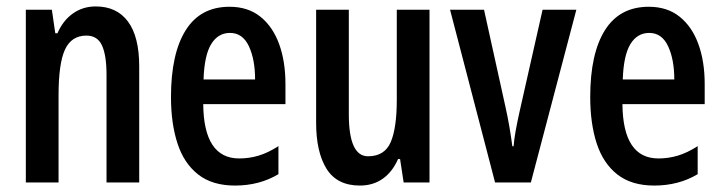

<svg xmlns="http://www.w3.org/2000/svg" viewBox="-20 -572 2266 602"><path d="M280.3 -551.8Q346.2 -551.8 381.3 -504.4Q416.5 -457 416.5 -363.8V0H314V-337.4Q314 -398.4 299.8 -429.4Q285.6 -460.4 251 -460.4Q204.1 -460.4 183.8 -416.7Q163.6 -373 163.6 -272.9V0H61V-541.5H142.6L153.3 -467.8H160.2Q177.2 -507.3 208.3 -529.5Q239.3 -551.8 280.3 -551.8Z M699.7 -550.8Q757.8 -550.8 796.6 -519.5Q835.4 -488.3 855.2 -433.8Q875 -379.4 875 -308.6V-245.6H617.2Q618.7 -75.2 730 -75.2Q761.2 -75.2 790.8 -84Q820.3 -92.8 853 -113.8V-25.9Q793.5 9.8 716.8 9.8Q645.5 9.8 601.1 -25.1Q556.6 -60.1 536.4 -122.6Q516.1 -185.1 516.1 -267.6Q516.1 -403.8 562.3 -477.3Q608.4 -550.8 699.7 -550.8ZM701.2 -468.8Q663.6 -468.8 642.1 -433.6Q620.6 -398.4 618.2 -322.8H779.8Q779.8 -385.7 760.3 -427.2Q740.7 -468.8 701.2 -468.8Z M1326.7 -541.5V0H1245.6L1234.4 -73.2H1228Q1210.4 -33.2 1180.2 -11.7Q1149.9 9.8 1108.4 9.8Q1036.6 9.8 1003.9 -42.7Q971.2 -95.2 971.2 -187V-541.5H1073.7V-213.9Q1073.7 -82 1133.8 -82Q1186 -82 1205.1 -126.5Q1224.1 -170.9 1224.1 -258.8V-541.5Z M1532.2 0 1391.1 -541.5H1497.6L1565.4 -234.4Q1578.1 -177.2 1586.4 -113.3H1590.3Q1591.8 -133.8 1596.7 -161.1Q1601.6 -188.5 1608.9 -221.2L1681.2 -541.5H1787.1L1644.5 0Z M2014.2 -550.8Q2072.3 -550.8 2111.1 -519.5Q2149.9 -488.3 2169.7 -433.8Q2189.5 -379.4 2189.5 -308.6V-245.6H1931.6Q1933.1 -75.2 2044.4 -75.2Q2075.7 -75.2 2105.2 -84Q2134.8 -92.8 2167.5 -113.8V-25.9Q2107.9 9.8 2031.2 9.8Q1960 9.8 1915.5 -25.1Q1871.1 -60.1 1850.8 -122.6Q1830.6 -185.1 1830.6 -267.6Q1830.6 -403.8 1876.7 -477.3Q1922.9 -550.8 2014.2 -550.8ZM2015.6 -468.8Q1978 -468.8 1956.5 -433.6Q1935.1 -398.4 1932.6 -322.8H2094.2Q2094.2 -385.7 2074.7 -427.2Q2055.2 -468.8 2015.6 -468.8Z"/></svg>

Font: Open Sans Condensed SemiBold
Style: Regular
Weight: 600
Width: 3
Designer: Monotype Design Team
Foundry: Monotype Imaging Inc.
Version: Version 3.000; ttfautohint (v1.8.4)